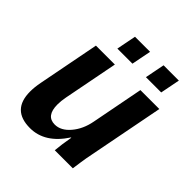

<svg xmlns="http://www.w3.org/2000/svg" viewBox="-192 -838 984 984"><g transform="rotate(45 300.0 -346.0)"><path d="M254.4 -528.3 196.8 -231.9Q190.9 -201.2 190.9 -175.8Q190.9 -92.8 253.9 -92.8Q298.3 -92.8 335.4 -136.5Q372.6 -180.2 384.8 -245.1L439.5 -528.3H576.7L497.1 -118.2Q490.2 -85.9 484.9 -48.6Q479.5 -11.2 478 0H347.2Q351.1 -44.9 361.8 -105H359.4Q284.7 9.8 176.8 9.8Q44.9 9.8 44.9 -123.5Q44.9 -156.2 52.2 -192.9L117.2 -528.3ZM412.6 -595.2 433.6 -702.1H544.4L523.4 -595.2ZM205.6 -595.2 226.6 -702.1H335.9L314.9 -595.2Z"/></g></svg>

Font: Cousine
Style: Bold Italic
Weight: 700
Italic angle: -12°
Monospace: yes
Designer: Steve Matteson
Foundry: Ascender Corporation
Version: Version 1.20